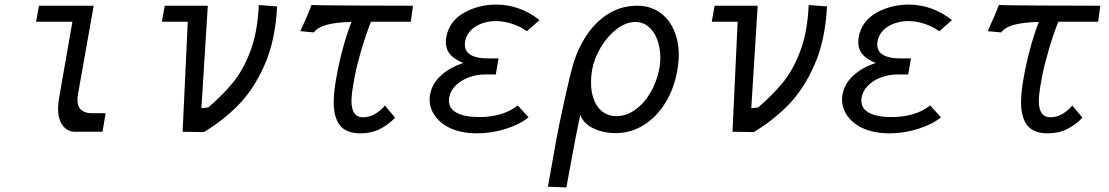

<svg xmlns="http://www.w3.org/2000/svg" viewBox="-20 -575 4840 838"><path d="M233.5 -101.5Q233.5 -120 237.5 -145L296 -480H137.5L150 -550H389L320.5 -164.5Q318 -149.5 318 -140.5Q318 -108.5 335.2 -94.8Q352.5 -81 377.5 -81H441Q433.5 -37.5 427.5 0H306Q274.5 0 254 -26.8Q233.5 -53.5 233.5 -101.5Z M799.5 -480H686.5L699 -550H887L859 -103Q872 -103 889.5 -106.5Q952.5 -160.5 997 -214.8Q1041.5 -269 1073 -352.5Q1104.5 -436 1109.5 -553L1189.5 -547Q1182 -398.5 1134.5 -291.2Q1087 -184 1019.8 -116Q952.5 -48 870 1.5L777 0Z M1310.5 -483Q1312.5 -487 1321.2 -507Q1330 -527 1339.5 -553.5Q1359.5 -551.5 1527.2 -550.8Q1695 -550 1782.5 -550L1773 -480H1599Q1576 -421.5 1557.2 -357.2Q1538.5 -293 1528.5 -243L1525.5 -225.5Q1514 -166 1514 -134.5Q1514 -63 1564.5 -63Q1592 -63 1617.5 -78Q1643 -93 1660 -114.5L1704.5 -61.5Q1676 -31 1638.2 -12Q1600.5 7 1553.5 7Q1491.5 7 1464 -27.5Q1436.5 -62 1436.5 -128.5Q1436.5 -172.5 1447.5 -233Q1457.5 -292.5 1474.8 -357.5Q1492 -422.5 1514 -479.5Q1447.5 -477.5 1407.8 -467.2Q1368 -457 1349.5 -433.5L1291 -439Q1296.5 -452 1310.5 -483Z M1904.5 -41Q1880.5 -61.5 1867.8 -87Q1855 -112.5 1855 -140.5Q1855 -151 1857.5 -164.5Q1866.5 -211 1905.5 -246.2Q1944.5 -281.5 2002.5 -300Q1963.5 -315.5 1944.8 -337.5Q1926 -359.5 1926 -391Q1926 -403.5 1928 -414Q1934 -447 1952.8 -473.2Q1971.5 -499.5 2002 -517.5Q2031 -535 2068.5 -545Q2106 -555 2146 -555Q2196.5 -555 2244.5 -538Q2289.5 -522.5 2335 -487.5L2279.5 -438.5Q2251.5 -459.5 2214.8 -471.2Q2178 -483 2144 -483Q2113 -483 2084.2 -473Q2055.5 -463 2035.2 -443Q2015 -423 2010 -394Q2009 -389.5 2009 -380.5Q2009 -350 2035 -335Q2061 -320 2109.5 -320H2156L2144 -250H2096Q2061.5 -250 2027.5 -237.8Q1993.5 -225.5 1969.8 -202.8Q1946 -180 1940.5 -149Q1939.5 -144.5 1939.5 -136Q1939.5 -99.5 1975 -81.8Q2010.5 -64 2071 -64Q2121 -64 2164.2 -76.5Q2207.5 -89 2239.5 -115L2287 -63Q2250 -32.5 2188.2 -12.8Q2126.5 7 2061.5 7Q2013 7 1973.2 -5Q1933.5 -17 1904.5 -41Z M2371.5 240 2408 35Q2418.5 -23 2443.2 -135.8Q2468 -248.5 2481.5 -294Q2502.5 -364.5 2541 -422.2Q2579.5 -480 2635.5 -515Q2691.5 -550 2761.5 -550Q2816.5 -550 2857.5 -522.2Q2898.5 -494.5 2920.5 -445.5Q2942.5 -396.5 2942.5 -334.5Q2942.5 -304 2936.5 -270Q2922.5 -188 2883.5 -125.2Q2844.5 -62.5 2788.2 -28.2Q2732 6 2667.5 6Q2630 6 2597.2 -4Q2564.5 -14 2542.2 -32.2Q2520 -50.5 2513 -74.5Q2493.5 14 2463 183L2452 243ZM2858.5 -279Q2862 -300 2862 -323Q2862 -365.5 2849 -401Q2836 -436.5 2811.2 -457.8Q2786.5 -479 2753 -479Q2712.5 -479 2672.5 -448.8Q2632.5 -418.5 2603 -369.8Q2573.5 -321 2564 -269Q2559.5 -240.5 2559.5 -215.5Q2559.5 -171.5 2572.8 -138.2Q2586 -105 2611 -86.5Q2636 -68 2670.5 -68Q2712.5 -68 2751.8 -95.5Q2791 -123 2819.2 -171.2Q2847.5 -219.5 2858.5 -279Z M3199.5 -480H3086.5L3099 -550H3287L3259 -103Q3272 -103 3289.5 -106.5Q3352.5 -160.5 3397 -214.8Q3441.5 -269 3473 -352.5Q3504.5 -436 3509.5 -553L3589.5 -547Q3582 -398.5 3534.5 -291.2Q3487 -184 3419.8 -116Q3352.5 -48 3270 1.5L3177 0Z M3704.5 -41Q3680.5 -61.5 3667.8 -87Q3655 -112.5 3655 -140.5Q3655 -151 3657.5 -164.5Q3666.5 -211 3705.5 -246.2Q3744.5 -281.5 3802.5 -300Q3763.5 -315.5 3744.8 -337.5Q3726 -359.5 3726 -391Q3726 -403.5 3728 -414Q3734 -447 3752.8 -473.2Q3771.5 -499.5 3802 -517.5Q3831 -535 3868.5 -545Q3906 -555 3946 -555Q3996.5 -555 4044.5 -538Q4089.5 -522.5 4135 -487.5L4079.5 -438.5Q4051.5 -459.5 4014.8 -471.2Q3978 -483 3944 -483Q3913 -483 3884.2 -473Q3855.5 -463 3835.2 -443Q3815 -423 3810 -394Q3809 -389.5 3809 -380.5Q3809 -350 3835 -335Q3861 -320 3909.5 -320H3956L3944 -250H3896Q3861.5 -250 3827.5 -237.8Q3793.5 -225.5 3769.8 -202.8Q3746 -180 3740.5 -149Q3739.5 -144.5 3739.5 -136Q3739.5 -99.5 3775 -81.8Q3810.5 -64 3871 -64Q3921 -64 3964.2 -76.5Q4007.5 -89 4039.5 -115L4087 -63Q4050 -32.5 3988.2 -12.8Q3926.5 7 3861.5 7Q3813 7 3773.2 -5Q3733.5 -17 3704.5 -41Z M4310.5 -483Q4312.5 -487 4321.2 -507Q4330 -527 4339.5 -553.5Q4359.5 -551.5 4527.2 -550.8Q4695 -550 4782.5 -550L4773 -480H4599Q4576 -421.5 4557.2 -357.2Q4538.5 -293 4528.5 -243L4525.5 -225.5Q4514 -166 4514 -134.5Q4514 -63 4564.5 -63Q4592 -63 4617.5 -78Q4643 -93 4660 -114.5L4704.5 -61.5Q4676 -31 4638.2 -12Q4600.5 7 4553.5 7Q4491.5 7 4464 -27.5Q4436.5 -62 4436.5 -128.5Q4436.5 -172.5 4447.5 -233Q4457.5 -292.5 4474.8 -357.5Q4492 -422.5 4514 -479.5Q4447.5 -477.5 4407.8 -467.2Q4368 -457 4349.5 -433.5L4291 -439Q4296.5 -452 4310.5 -483Z"/></svg>

Font: JuliaMono Italic
Style: Regular
Weight: 400
Italic angle: -9°
Monospace: yes
Designer: cormullion
Foundry: corm
Version: Version 0.049; ttfautohint (v1.8.4)